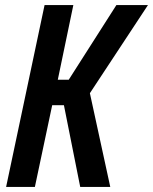

<svg xmlns="http://www.w3.org/2000/svg" viewBox="-20 -734 601 754"><path d="M4 0 155 -714H268L207 -421H250L437 -714H561L333 -368L413 0H295L231 -321H185L117 0Z"/></svg>

Font: Noto Sans ExtraCondensed SemiBold
Style: Italic
Weight: 600
Width: 2
Italic angle: -12°
Designer: Monotype Design Team
Foundry: Monotype Imaging Inc.
Version: Version 2.013; ttfautohint (v1.8.4.7-5d5b)